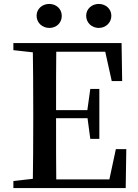

<svg xmlns="http://www.w3.org/2000/svg" viewBox="-20 -956 703 976"><path d="M619 0 622 -198H569L536 -44H266C265 -110 265 -214 265 -355H425L439 -250H485V-504H439L424 -396H265C265 -530 265 -629 266 -693H515L548 -544H601L598 -737H48V-701L147 -690C148 -625 149 -526 149 -394V-343C149 -210 148 -112 147 -47L48 -36V0ZM230 -936C195 -936 166 -911 166 -876C166 -840 195 -814 231 -814C266 -814 294 -839 294 -875C294 -911 266 -936 230 -936ZM482 -936C447 -936 418 -911 418 -876C418 -840 447 -814 482 -814C517 -814 546 -840 546 -876C546 -911 517 -936 482 -936Z"/></svg>

Font: AllPunType SemiBold
Style: Regular
Weight: 600
Version: 1.0